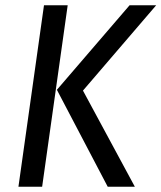

<svg xmlns="http://www.w3.org/2000/svg" viewBox="-20 -709 613 729"><path d="M147 -689H237L140 0H50ZM196 -368 472 -689H573L295 -365L492 0H389Z"/></svg>

Font: Fira Sans Condensed
Style: Italic
Weight: 400
Width: 3
Italic angle: -8°
Designer: bBox Type GmbH & Carrois Corporate GbR & Edenspiekermann AG
Foundry: bBox Type GmbH & Carrois Corporate GbR & Edenspiekermann AG
Version: Version 4.301